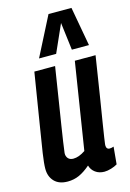

<svg xmlns="http://www.w3.org/2000/svg" viewBox="-122 -850 625 921"><g transform="rotate(-15 191.0 -390.0)"><path d="M97 10Q54 10 31 -14Q8 -38 8 -77Q8 -102 15.5 -153Q23 -204 38.5 -297Q54 -390 78 -541H181Q165 -438 154 -369.5Q143 -301 136 -256Q129 -211 124.5 -181Q120 -151 117 -126Q116 -110 125 -99.5Q134 -89 151 -89Q179 -89 211 -111L279 -541H382Q363 -419 350.5 -340.5Q338 -262 330.5 -216.5Q323 -171 320 -149.5Q317 -128 316 -121Q315 -114 315 -112Q315 -91 332 -91Q341 -91 352 -95L344 -9Q331 -1 312.5 4.5Q294 10 279 10Q253 10 234.5 -3.5Q216 -17 210 -39Q181 -14 154.5 -2Q128 10 97 10ZM116 -596 215 -790H329L364 -596H279L262 -733L201 -596Z"/></g></svg>

Font: Georama Condensed SemiBold
Style: Italic
Weight: 600
Width: 3
Italic angle: -9°
Designer: Jean-Baptiste Levee
Foundry: Production Type
Version: Version 1.000